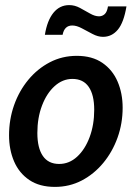

<svg xmlns="http://www.w3.org/2000/svg" viewBox="-20 -723 530 753"><path d="M195.5 10Q135 10 95 -17Q55 -44 35.2 -90Q15.5 -136 15.5 -192.5Q15.5 -254.5 35.2 -310.5Q55 -366.5 91 -410Q127 -453.5 175.5 -478.8Q224 -504 281 -504Q341.5 -504 381.5 -476.5Q421.5 -449 441.2 -403Q461 -357 461 -300.5Q461 -239 441 -183.2Q421 -127.5 385 -84Q349 -40.5 300.8 -15.2Q252.5 10 195.5 10ZM212 -80Q251.5 -80 282.5 -108.5Q313.5 -137 331.5 -185.2Q349.5 -233.5 349.5 -292.5Q349.5 -351 328 -382.2Q306.5 -413.5 264 -413.5Q225.5 -413.5 194.2 -385.2Q163 -357 144.8 -309Q126.5 -261 126.5 -201.5Q126.5 -143 148 -111.5Q169.5 -80 212 -80ZM384 -578.5Q364 -578.5 342.8 -589.8Q321.5 -601 301 -612Q280.5 -623 263.5 -623Q232.5 -623 225.5 -586.5H156Q165 -642.5 189.5 -672.8Q214 -703 251.5 -703Q273 -703 293.5 -692Q314 -681 333 -670Q352 -659 368.5 -659Q381 -659 390.5 -667.5Q400 -676 403.5 -698H476Q465.5 -634.5 442 -606.5Q418.5 -578.5 384 -578.5Z"/></svg>

Font: Cabin Condensed SemiBold
Style: Italic
Weight: 600
Width: 3
Italic angle: -10°
Designer: Pablo Impallari
Foundry: Pablo Impallari. http://www.impallari.com Igino Marini. http://www.ikern.com
Version: Version 3.001; ttfautohint (v1.8.3)